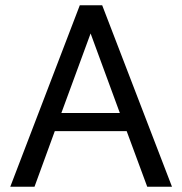

<svg xmlns="http://www.w3.org/2000/svg" viewBox="-20 -709 692 729"><path d="M539 0 461 -211H188L111 0H19L283 -689H368L633 0ZM213 -280H435L324 -582Z"/></svg>

Font: Martel Sans
Style: Regular
Weight: 400
Designer: Dan Reynolds and Mathieu Réguer
Foundry: Dan Reynolds and Mathieu Réguer
Version: Version 1.001;PS 001.001;hotconv 1.0.70;makeotf.lib2.5.58329